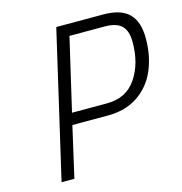

<svg xmlns="http://www.w3.org/2000/svg" viewBox="-104 -789 834 882"><g transform="rotate(-15 313.0 -347.5)"><path d="M242 -695H466Q549 -695 587.5 -656.5Q626 -618 626 -539Q626 -454 596.5 -386.5Q567 -319 508 -280Q449 -241 366 -241H197L142 0H81ZM377 -296Q468 -296 515.5 -365.5Q563 -435 563 -538Q563 -590 538.5 -615Q514 -640 457 -640H290L210 -296Z"/></g></svg>

Font: Cairo Light
Style: Italic
Weight: 300
Italic angle: -13°
Designer: Mohamed Gaber, Accademia di Belle Arti di Urbino and others
Foundry: Kief Type Foundry, Accademia di Belle Arti di Urbino and others
Version: Version 3.011